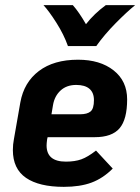

<svg xmlns="http://www.w3.org/2000/svg" viewBox="-20 -714 545 746"><path d="M163 -172Q161 -156 161 -149Q161 -86 236 -86Q271 -86 296 -95Q321 -104 353 -129L418 -59Q380 -21 335.5 -4.5Q291 12 228 12Q132 12 81 -23Q30 -58 30 -131Q30 -153 34 -173L59 -316Q73 -394 131 -438Q189 -482 283 -482Q369 -482 421.5 -440.5Q474 -399 474 -328Q474 -250 444.5 -215.5Q415 -181 348 -181H165ZM186 -306 180 -270H291Q319 -270 332 -281Q345 -292 345 -325Q345 -354 327.5 -369Q310 -384 276 -384Q239 -384 215.5 -362.5Q192 -341 186 -306ZM149 -694H263Q287 -667 314 -620Q346 -661 391 -694H505Q473 -668 429.5 -624Q386 -580 354 -535H244Q228 -580 199.5 -625Q171 -670 149 -694Z"/></svg>

Font: KoHo
Style: Bold Italic
Weight: 700
Italic angle: -10°
Version: Version 1.000; ttfautohint (v1.6)